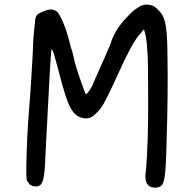

<svg xmlns="http://www.w3.org/2000/svg" viewBox="-20 -786 874 866"><path d="M100.6 -108.4Q104.5 -221.7 115.2 -343.8Q118.2 -391.6 121.6 -440.4Q125 -489.3 127.9 -548.8Q128.9 -597.7 132.8 -638.7Q136.7 -679.7 138.7 -694.3Q139.6 -708 146.5 -717.3Q153.3 -726.6 170.9 -732.4Q193.4 -743.2 209.5 -743.2Q225.6 -743.2 238.3 -732.4Q252.9 -715.8 269 -674.3Q285.2 -632.8 298.8 -575.2Q305.7 -557.6 310.1 -537.1Q314.5 -516.6 317.4 -504.9Q327.1 -469.7 344.7 -419.9Q362.3 -370.1 366.2 -362.3H367.2Q372.1 -362.3 378.9 -371.6Q385.7 -380.9 391.6 -391.6Q394.5 -394.5 400.9 -410.6Q407.2 -426.8 417 -447.3Q424.8 -465.8 436.5 -492.2Q448.2 -518.6 457 -537.1Q464.8 -557.6 472.7 -574.2Q480.5 -590.8 481.4 -597.7Q491.2 -626 509.3 -654.8Q527.3 -683.6 558.6 -714.8Q577.1 -735.4 591.8 -745.1Q606.4 -754.9 617.2 -760.7Q629.9 -765.6 642.6 -765.6Q650.4 -765.6 664.6 -761.7Q678.7 -757.8 695.3 -739.3Q707 -728.5 714.8 -712.9Q722.7 -697.3 726.6 -674.8Q733.4 -642.6 734.9 -566.4Q736.3 -490.2 736.3 -440.4Q736.3 -360.4 734.4 -259.8Q730.5 -64.5 725.1 -7.8Q719.7 48.8 703.1 54.7Q692.4 60.5 680.7 60.5Q674.8 60.5 663.6 58.1Q652.3 55.7 642.6 42Q637.7 32.2 636.7 23.9Q635.7 15.6 635.7 10.7Q635.7 -1 638.7 -20.5Q648.4 -138.7 648.4 -326.2Q648.4 -351.6 647.5 -476.6Q646.5 -601.6 630.9 -648.4Q629.9 -652.3 628.9 -652.3Q627.9 -652.3 627 -651.4Q626 -650.4 617.2 -639.6Q594.7 -616.2 568.4 -567.4Q542 -518.6 492.2 -408.2Q464.8 -348.6 448.7 -320.3Q432.6 -292 416 -277.3Q404.3 -265.6 396.5 -260.3Q388.7 -254.9 381.8 -253.9Q374 -252 366.2 -252Q350.6 -252 332 -261.7Q313.5 -271.5 297.9 -299.8Q287.1 -319.3 274.9 -356.9Q262.7 -394.5 243.2 -469.7Q222.7 -547.9 218.8 -555.7Q214.8 -563.5 213.9 -563.5Q210.9 -563.5 210 -543Q206.1 -491.2 198.7 -349.1Q191.4 -207 185.5 -96.7Q182.6 0 173.8 27.3Q165 54.7 145.5 54.7H141.6Q130.9 54.7 126 52.7Q121.1 50.8 115.2 46.9Q110.4 42 106.9 36.6Q103.5 31.2 100.6 27.3Q98.6 15.6 98.6 -17.6Q98.6 -51.8 100.6 -108.4Z"/></svg>

Font: JasonHandwriting4
Style: Regular
Weight: 400
Version: Version 1.01.21